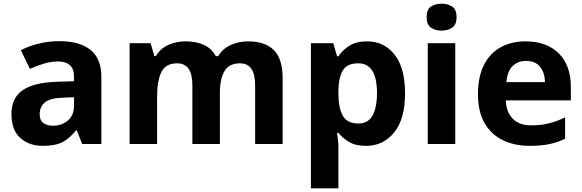

<svg xmlns="http://www.w3.org/2000/svg" viewBox="-20 -780 3155 1040"><path d="M302 -557Q412 -557 470.5 -509.5Q529 -462 529 -364V0H425L396 -74H392Q357 -30 318 -10Q279 10 211 10Q138 10 90 -32.5Q42 -75 42 -163Q42 -250 103 -291.5Q164 -333 286 -337L381 -340V-364Q381 -407 358.5 -427Q336 -447 296 -447Q256 -447 218 -435.5Q180 -424 142 -407L93 -508Q137 -531 190.5 -544Q244 -557 302 -557ZM323 -251Q251 -249 223 -225Q195 -201 195 -162Q195 -128 215 -113.5Q235 -99 267 -99Q315 -99 348 -127.5Q381 -156 381 -208V-253Z M1323 -556Q1416 -556 1463.5 -508.5Q1511 -461 1511 -356V0H1362V-319Q1362 -437 1280 -437Q1221 -437 1196 -395Q1171 -353 1171 -274V0H1022V-319Q1022 -437 940 -437Q878 -437 854.5 -390.5Q831 -344 831 -257V0H682V-546H796L816 -476H824Q849 -518 892.5 -537Q936 -556 983 -556Q1043 -556 1085 -536.5Q1127 -517 1149 -476H1162Q1187 -518 1231.5 -537Q1276 -556 1323 -556Z M1968 -556Q2060 -556 2117 -484.5Q2174 -413 2174 -274Q2174 -135 2115 -62.5Q2056 10 1964 10Q1905 10 1870 -11.5Q1835 -33 1813 -60H1805Q1813 -18 1813 20V240H1664V-546H1785L1806 -475H1813Q1835 -508 1872 -532Q1909 -556 1968 -556ZM1920 -437Q1862 -437 1838.5 -401Q1815 -365 1813 -291V-275Q1813 -196 1836.5 -153.5Q1860 -111 1922 -111Q1973 -111 1997.5 -153.5Q2022 -196 2022 -276Q2022 -437 1920 -437Z M2372 -760Q2405 -760 2429 -744.5Q2453 -729 2453 -687Q2453 -646 2429 -630Q2405 -614 2372 -614Q2338 -614 2314.5 -630Q2291 -646 2291 -687Q2291 -729 2314.5 -744.5Q2338 -760 2372 -760ZM2446 -546V0H2297V-546Z M2827 -556Q2940 -556 3006 -491.5Q3072 -427 3072 -308V-236H2720Q2722 -173 2757.5 -137Q2793 -101 2856 -101Q2909 -101 2952 -111.5Q2995 -122 3041 -144V-29Q3001 -9 2956.5 0.5Q2912 10 2849 10Q2767 10 2704 -20.5Q2641 -51 2605 -113Q2569 -175 2569 -269Q2569 -365 2601.5 -428.5Q2634 -492 2692 -524Q2750 -556 2827 -556ZM2828 -450Q2785 -450 2756.5 -422Q2728 -394 2723 -335H2932Q2931 -385 2906 -417.5Q2881 -450 2828 -450Z"/></svg>

Font: Noto Sans Hanifi Rohingya
Style: Bold
Weight: 700
Designer: Monotype Design Team and DaltonMaag
Foundry: Google LLC
Version: Version 2.102; ttfautohint (v1.8.4.7-5d5b)